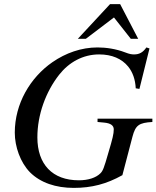

<svg xmlns="http://www.w3.org/2000/svg" viewBox="-20 -897 762 935"><path d="M653 -708 565 -877H516L359 -708H398L535 -812L617 -708ZM722 -319H455V-303L487 -300C520 -297 534 -285 534 -267C534 -245 528 -221 508 -154C486 -77 481 -65 469 -53C447 -31 409 -19 364 -19C235 -19 162 -97 162 -228C162 -339 203 -450 268 -533C316 -594 384 -632 463 -632C525 -632 573 -611 604 -573C626 -546 639 -510 641 -467L659 -464L708 -661L693 -666C676 -642 659 -632 633 -632C622 -632 612 -633 589 -642C545 -659 496 -666 455 -666C376 -666 300 -639 235 -594C127 -519 52 -392 52 -251C52 -183 79 -106 126 -58C177 -7 252 18 339 18C427 18 499 -1 576 -44L625 -231C640 -288 657 -299 722 -303Z"/></svg>

Font: STIXGeneral
Style: Italic
Weight: 400
Italic angle: -16.33°
Designer: MicroPress Inc., with final additions and corrections provided by Coen Hoffman, Elsevier (retired)
Version: Version 1.1.0